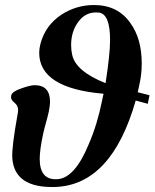

<svg xmlns="http://www.w3.org/2000/svg" viewBox="-20 -728 615 764"><path d="M535 -393 528 -361 575 -349 568 -315 520 -328Q424 8 200 16Q38 21 29 -98Q26 -141 50 -273Q51 -278 51.5 -282Q52 -286 52 -290Q52 -308 38 -319Q24 -330 24 -340Q24 -346 25 -349Q28 -364 67 -377Q101 -389 118 -389Q179 -389 179 -323Q179 -314 177.5 -304Q176 -294 174 -283Q169 -261 163 -240Q157 -219 152 -197Q138 -132 138 -96Q138 -10 209 -15Q278 -20 333 -154Q367 -232 386 -327L392 -355Q136 -377 136 -518Q136 -534 141 -554Q161 -628 225 -670Q284 -708 354 -708Q449 -708 499 -636Q544 -574 544 -475Q544 -433 535 -393ZM400 -397Q418 -512 418 -569Q418 -673 373 -678Q323 -683 293 -643Q263 -604 263 -549Q263 -528 267 -511Q280 -445 400 -397Z"/></svg>

Font: GFS Didot
Style: Bold Italic
Weight: 700
Italic angle: -12°
Designer: Designed by Takis Katsoulidis and George D. Matthiopoulos.
Foundry: Designed by Takis Katsoulidis and George D. Matthiopoulos.
Version: Version 1.0